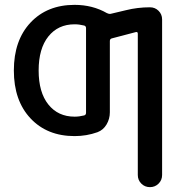

<svg xmlns="http://www.w3.org/2000/svg" viewBox="-20 -550 759 790"><path d="M287 -450Q219 -450 179 -400Q139 -350 139 -260Q139 -170 179 -120Q219 -70 287 -70Q306 -70 326 -75Q334 -77 334 -86V-434Q334 -443 326 -445Q306 -450 287 -450ZM287 10Q174 10 105.5 -63Q37 -136 37 -260Q37 -384 105.5 -457Q174 -530 287 -530Q361 -530 420 -496Q428 -492 435 -493L498 -508Q546 -520 597 -520Q618 -520 632.5 -505.5Q647 -491 647 -470V170Q647 191 632.5 205.5Q618 220 597 220Q576 220 561.5 205.5Q547 191 547 170V-411Q547 -420 539 -418L440 -392Q432 -390 432 -381V-88Q432 -61 418.5 -38Q405 -15 381 -6Q336 10 287 10Z"/></svg>

Font: Rounded Mplus 1c Medium
Style: Regular
Weight: 500
Version: Version 1.059.20150529